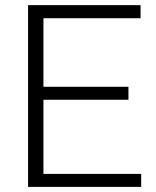

<svg xmlns="http://www.w3.org/2000/svg" viewBox="-20 -731 609 751"><path d="M482.4 -340.8H149.9V-50.8H532.2V0H89.8V-710.9H529.8V-659.7H149.9V-391.6H482.4Z"/></svg>

Font: Vazir Thin FD
Style: Thin-FD
Weight: 100
Designer: Saber Rastikerdar
Foundry: Saber Rastikerdar
Version: Version 30.0.0